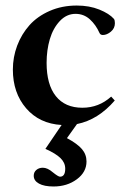

<svg xmlns="http://www.w3.org/2000/svg" viewBox="-20 -445 461 700"><path d="M175.3 234.9Q141.1 234.9 122.1 224.4Q103 213.9 103 195.8Q103 182.6 112.5 174.6Q122.1 166.5 136.2 166.5Q153.3 166.5 172.4 183.1Q192.4 199.2 198.7 199.2Q217.8 199.2 217.8 169.9Q217.8 148.4 200.7 131.6Q183.6 114.7 145.5 97.7L204.6 10.7Q123.5 5.9 75.2 -50.3Q26.9 -106.4 26.9 -191.4Q26.9 -236.8 42.7 -278.8Q58.6 -320.8 87.6 -353.3Q116.7 -385.7 161.4 -405.3Q206.1 -424.8 259.8 -424.8Q305.7 -424.8 342 -410.2Q378.4 -395.5 395.5 -376Q398.9 -371.1 398.9 -360.4Q398.9 -341.8 384.3 -329.6Q369.6 -317.4 355 -317.4Q346.2 -317.4 342.8 -324.7Q329.6 -354.5 307.6 -374.5Q285.6 -394.5 255.4 -394.5Q222.7 -394.5 198 -368.2Q173.3 -341.8 161.6 -302Q149.9 -262.2 149.9 -215.8Q149.9 -136.7 183.6 -94.5Q217.3 -52.2 280.3 -52.2Q340.3 -52.2 385.3 -92.8L398.4 -78.6Q337.9 -8.3 260.7 7.3L224.1 58.6Q262.2 79.1 278.8 98.6Q295.4 118.2 295.4 143.6Q295.4 182.6 260 208.7Q224.6 234.9 175.3 234.9Z"/></svg>

Font: Elstob 18pt SemiBold
Style: Regular
Weight: 600
Designer: Peter S. Baker
Version: Version 1.015